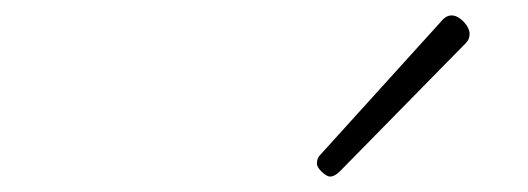

<svg xmlns="http://www.w3.org/2000/svg" viewBox="-20 -858 685 249"><path d="M408 -629Q404 -629 397.5 -635Q391 -641 391 -646Q391 -649 392 -652Q393 -655 397 -659L551 -829Q555 -834 558.5 -836Q562 -838 566 -838Q571 -838 576.5 -834Q582 -830 585.5 -824.5Q589 -819 589 -814Q589 -811 588 -808Q587 -805 583 -801L421 -636Q414 -629 408 -629Z"/></svg>

Font: Playwrite MX Thin
Style: Regular
Weight: 250
Designer: Veronika Burian, José Scaglione
Foundry: TypeTogether
Version: Version 1.002